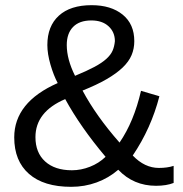

<svg xmlns="http://www.w3.org/2000/svg" viewBox="-20 -712 707 742"><path d="M583 6Q496 6 437 -56Q400 -24 353.5 -7Q307 10 255 10Q149 10 92 -40Q35 -90 35 -181Q35 -317 203 -391Q187 -421 175 -462.5Q163 -504 163 -538Q163 -611 207.5 -651.5Q252 -692 334 -692Q409 -692 454 -655.5Q499 -619 499 -553Q499 -524 488.5 -499Q478 -474 454 -451Q430 -428 392 -406Q354 -384 299 -362Q352 -263 442 -161Q470 -202 490.5 -251.5Q511 -301 525 -361L596 -340Q564 -216 493 -111Q539 -63 594 -63Q627 -63 651 -71V-5Q623 6 583 6ZM424 -553Q424 -588 399.5 -610.5Q375 -633 333 -633Q287 -633 262.5 -608Q238 -583 238 -538Q238 -483 270 -419Q316 -438 345 -453.5Q374 -469 391 -484.5Q408 -500 415 -516Q422 -532 424 -553ZM388 -106Q291 -221 232 -329Q117 -280 117 -182Q117 -122 154.5 -88Q192 -54 258 -54Q293 -54 327.5 -67.5Q362 -81 388 -106Z"/></svg>

Font: Libra Sans
Style: Regular
Weight: 400
Foundry: Context Ltd
Version: Version 1.000; ttfautohint (v1.3)